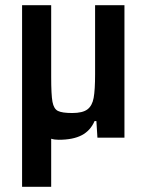

<svg xmlns="http://www.w3.org/2000/svg" viewBox="-20 -530 564 739"><path d="M459 -510V0H355L351 -64H344Q328 -27 294.5 -9.5Q261 8 206 8Q190 8 177 4V189H65V-510H177V-234Q177 -165 182 -138Q187 -111 203 -103Q219 -95 258 -95Q298 -95 316.5 -109Q335 -123 340.5 -153.5Q346 -184 346 -244V-510Z"/></svg>

Font: Saira Semi Condensed Medium
Style: Regular
Weight: 500
Width: 4
Designer: Hector Gatti with collaboration of the Omnibus-Type team
Foundry: Omnibus-Type
Version: Version 1.001; ttfautohint (v1.8)